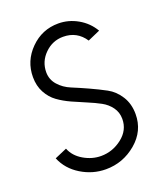

<svg xmlns="http://www.w3.org/2000/svg" viewBox="-141 -857 834 964"><g transform="rotate(-20 276.5 -375.0)"><path d="M259 10Q189 10 127.5 -27.5Q66 -65 40 -128L105 -156Q122 -113 166.5 -87Q211 -61 259 -61Q321 -61 371.5 -100.5Q422 -140 422 -200Q422 -235 402.5 -262Q383 -289 352.5 -305.5Q322 -322 284.5 -337.5Q247 -353 209.5 -370Q172 -387 141.5 -409Q111 -431 91.5 -467Q72 -503 72 -550Q72 -636 134 -698Q196 -760 283 -760Q338 -760 387 -732Q436 -704 464 -656L398 -627Q357 -689 283 -689Q226 -689 184.5 -648Q143 -607 143 -550Q143 -511 169 -481.5Q195 -452 234 -436Q273 -420 318 -399.5Q363 -379 402 -358Q441 -337 467 -296Q493 -255 493 -200Q493 -110 422 -50Q351 10 259 10Z"/></g></svg>

Font: HansKendrickRegular
Style: Regular
Weight: 400
Designer: Alfredo Marco Pradil
Foundry: Hanken Studio
Version: Version 1.000;PS 001.001;hotconv 1.0.56